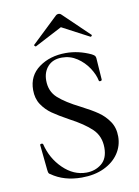

<svg xmlns="http://www.w3.org/2000/svg" viewBox="-76 -688 545 753"><g transform="rotate(-10 196.0 -312.0)"><path d="M233 -262Q274 -241 298.5 -224Q323 -207 340 -182Q357 -157 357 -122Q357 -85 336.5 -54.5Q316 -24 278 -6Q240 12 189 12Q118 12 69 -23Q64 -25 62.5 -29Q61 -33 60 -42L50 -141Q49 -145 54.5 -146Q60 -147 62 -143Q76 -85 117.5 -44.5Q159 -4 210 -4Q245 -4 270.5 -24.5Q296 -45 296 -88Q296 -134 266 -163Q236 -192 179 -222Q139 -244 115.5 -260.5Q92 -277 76 -301Q60 -325 60 -359Q60 -416 104 -448Q148 -480 211 -480Q262 -480 311 -457Q320 -452 322.5 -449Q325 -446 326 -440L332 -353Q332 -349 326.5 -348Q321 -347 320 -351Q315 -376 297.5 -402.5Q280 -429 253 -447Q226 -465 193 -465Q157 -465 137 -443Q117 -421 117 -387Q117 -344 146 -317.5Q175 -291 233 -262ZM210 -636Q216 -636 221 -631L323 -533Q324 -533 324 -531Q324 -529 321.5 -527Q319 -525 318 -526L210 -583L101 -526Q99 -525 96 -528.5Q93 -532 95 -533L198 -631Q203 -636 210 -636Z"/></g></svg>

Font: Cormorant SC
Style: Regular
Weight: 400
Designer: Christian Thalmann (Catharsis Fonts)
Foundry: Catharsis Fonts
Version: Version 4.000